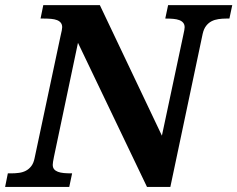

<svg xmlns="http://www.w3.org/2000/svg" viewBox="-43 -734 932 754"><path d="M534.2 0 263.2 -565.9 168.9 -118.2Q166.5 -106.9 165.3 -98.9Q164.1 -90.8 164.1 -86.9Q164.1 -76.2 169.4 -69.6Q174.8 -63 184.6 -59.3Q194.3 -55.7 207.8 -54.4Q221.2 -53.2 236.8 -53.2H240.2L229 0H-22.9L-12.2 -53.2H1Q16.6 -53.2 31.5 -55.2Q46.4 -57.1 58.6 -63.5Q70.8 -69.8 79.8 -81.5Q88.9 -93.3 92.8 -112.8L194.8 -592.8Q201.2 -618.7 201.2 -627Q201.2 -637.7 195.8 -644.5Q190.4 -651.4 180.9 -655Q171.4 -658.7 158 -659.9Q144.5 -661.1 128.9 -661.1H116.2L127 -713.9H349.1L592.8 -201.2L676.8 -596.2Q682.1 -619.1 682.1 -627Q682.1 -637.7 676.5 -644.5Q670.9 -651.4 661.1 -655Q651.4 -658.7 637.9 -659.9Q624.5 -661.1 608.9 -661.1H606L617.2 -713.9H869.1L857.9 -661.1H845.2Q829.6 -661.1 814.7 -658.9Q799.8 -656.7 787.6 -650.4Q775.4 -644 766.4 -632.3Q757.3 -620.6 752.9 -601.1L626 0Z"/></svg>

Font: Droid Serif
Style: Bold Italic
Weight: 700
Italic angle: -12°
Designer: Monotype Design team
Foundry: Monotype Imaging Inc.
Version: Version 1.03